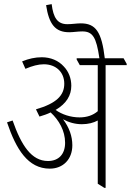

<svg xmlns="http://www.w3.org/2000/svg" viewBox="-20 -904 633 929"><path d="M221 -88C285 -88 330 -133 330 -201C330 -245 315 -287 285 -327C312 -312 343 -303 376 -303C407 -303 433 -310 453 -321V-15L485 5H491V-589H593V-595L578 -622H487C472 -750 443 -791 371 -791C351 -791 329 -787 306 -787C258 -787 238 -818 230 -884L203 -879C217 -787 247 -748 315 -748C334 -748 357 -752 378 -752C428 -752 446 -725 461 -622H351V-616L366 -589H453V-366C430 -346 400 -336 365 -336C322 -336 280 -350 249 -372C302 -403 325 -443 325 -489C325 -525 312 -558 289 -582C263 -611 225 -627 182 -627C150 -627 119 -620 87 -607L103 -571C136 -585 165 -593 192 -593C251 -593 291 -555 291 -499C291 -443 254 -404 154 -375L171 -340C191 -346 209 -352 225 -360C265 -323 295 -272 295 -213C295 -159 265 -125 212 -125C132 -125 83 -201 41 -321L14 -312C58 -182 115 -88 221 -88Z"/></svg>

Font: Noto Serif Devanagari Condensed ExtraLight
Style: Regular
Weight: 200
Width: 3
Designer: Universal Thirst, Indian Type Foundry and the Monotype Design Team
Foundry: Monotype Imaging Inc.
Version: Version 2.004